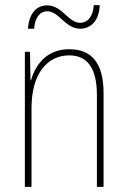

<svg xmlns="http://www.w3.org/2000/svg" viewBox="-20 -729 498 749"><path d="M89 -617H113C117 -667 140 -685 164 -685C211 -685 234 -617 293 -617C333 -617 367 -647 369 -709H346C342 -661 320 -640 293 -640C246 -640 223 -708 164 -708C125 -708 94 -681 89 -617ZM250 -537C161 -537 118 -475 101 -416H99L97 -527H77V0H103V-308C103 -445 167 -513 250 -513C317 -513 358 -468 358 -359V0H384V-366C384 -485 336 -537 250 -537Z"/></svg>

Font: Noto Sans Armenian Condensed Thin
Style: Regular
Weight: 100
Width: 3
Designer: Monotype Design Team
Foundry: Monotype Imaging Inc.
Version: Version 2.008